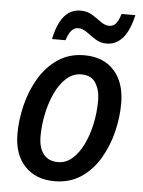

<svg xmlns="http://www.w3.org/2000/svg" viewBox="-53 -784 621 835"><g transform="rotate(5 257.0 -366.0)"><path d="M216 9Q134 9 86 -42Q38 -93 38 -183Q38 -243 53.5 -307Q69 -371 101 -425.5Q133 -480 182.5 -514Q232 -548 299 -548Q382 -548 429 -496Q476 -444 476 -353Q476 -290 460 -226.5Q444 -163 412 -109.5Q380 -56 331 -23.5Q282 9 216 9ZM224 -75Q258 -75 285.5 -98.5Q313 -122 333 -162.5Q353 -203 364 -253.5Q375 -304 375 -358Q375 -401 356 -432.5Q337 -464 293 -464Q256 -464 227 -437.5Q198 -411 178.5 -368.5Q159 -326 149 -276.5Q139 -227 139 -181Q139 -130 161 -102.5Q183 -75 224 -75ZM152 -606Q165 -671 193 -705.5Q221 -740 266 -740Q295 -740 317 -726Q339 -712 357.5 -698.5Q376 -685 394 -685Q412 -685 423 -697.5Q434 -710 444 -741H504Q488 -671 459 -639Q430 -607 390 -607Q362 -607 340.5 -621Q319 -635 300 -649Q281 -663 261 -663Q228 -663 211 -606Z"/></g></svg>

Font: Noto Sans SemiCondensed Medium
Style: Italic
Weight: 500
Width: 4
Italic angle: -12°
Designer: Monotype Design Team
Foundry: Monotype Imaging Inc.
Version: Version 2.013; ttfautohint (v1.8.4.7-5d5b)